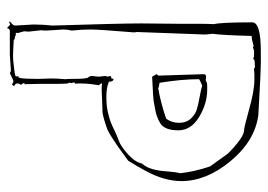

<svg xmlns="http://www.w3.org/2000/svg" viewBox="-126 -620 750 537"><g transform="rotate(90 248.5 -352.0)"><path d="M46 -373 47 -475V-525Q47 -559 48 -576Q43 -596 43 -683Q43 -707 124 -707H153Q184 -707 303 -700Q375 -690 431 -622.5Q487 -555 487 -485Q487 -437 458 -384Q448 -365 430 -336Q396 -311 388.5 -306Q381 -301 366.5 -291.5Q352 -282 343 -278Q313 -267 294 -264H286L234 -262H225Q217 -262 216 -263L213 -261L219 -254Q214 -226 214 -205V-197Q214 -189 215 -188Q211 -187 211 -184L213 -177Q213 -175 212 -175V-168L213 -170Q215 -164 215 -143V-91L216 -46V-45Q215 -45 213 -47V-45Q213 -41 218 -36Q214 -32 214 -26.5Q214 -21 217.5 -19.5Q221 -18 221 -16L217 -11Q210 -15 207.5 -15Q205 -15 185 -5Q181 -8 177 -8L134 -5H67Q61 -5 59 3Q50 -6 48.5 -6Q47 -6 44 -3L42 -4H40Q40 -5 46 -10Q52 -15 52 -20L49 -71Q49 -96 52 -124Q46 -315 46 -373ZM195 -278 193 -285Q193 -289 200 -289L201 -295Q209 -295 209 -282Q226 -275 251 -275Q276 -275 293.5 -279Q311 -283 321.5 -287Q332 -291 345 -297.5Q358 -304 373.5 -309.5Q389 -315 411.5 -335Q434 -355 438 -375Q457 -394 460 -447Q462 -471 465 -481Q461 -520 446 -565L410 -615Q389 -636 372 -648Q355 -660 346 -660Q337 -660 285.5 -674.5Q234 -689 203 -689H189Q176 -688 173 -688Q170 -688 169 -691Q166 -690 156.5 -690Q147 -690 145 -686Q141 -686 139 -688H122L113 -685Q112 -685 110 -687L90 -682Q82 -682 81 -681Q79 -601 75 -572Q77 -556 77 -550L70 -360Q71 -359 71 -351Q63 -255 63 -230Q63 -205 66 -178Q63 -166 63 -155L66 -108Q66 -95 65 -94L69 -57L68 -45L73 -27L72 -22L81 -21Q83 -19 84 -19H88Q90 -19 92 -16Q124 -14 137 -14Q150 -14 163 -16Q194 -19 194 -22V-30L196 -29Q201 -29 201 -76V-89L200 -121Q200 -136 202 -160Q201 -165 201 -189.5Q201 -214 198 -223Q193 -228 193 -235L195 -253L193 -273ZM196 -554 203 -553Q208 -553 210 -555Q212 -557 221 -557H232Q270 -557 307.5 -534.5Q345 -512 345 -476Q345 -437 324 -425Q307 -415 286.5 -411.5Q266 -408 261.5 -407Q257 -406 195 -403L188 -415Q188 -417 192 -420L188 -547Q188 -554 196 -554ZM220 -543Q203 -536 202 -534Q202 -486 212 -424Q214 -423 219.5 -422.5Q225 -422 227 -420Q264 -426 312 -442Q324 -457 324 -478Q324 -499 312 -511.5Q300 -524 286.5 -528Q273 -532 251 -536Q229 -540 220 -543ZM212 -155 213 -150Z"/></g></svg>

Font: Londrina Sketch
Style: Regular
Weight: 400
Designer: Marcelo Magalhaes
Foundry: Marcelo Magalhaes
Version: Version 1.001 2011